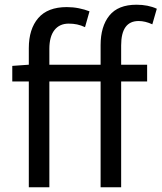

<svg xmlns="http://www.w3.org/2000/svg" viewBox="-20 -793 684 813"><path d="M102 -519V-589Q102 -670 142 -716.5Q182 -763 263 -763Q289 -763 314 -758Q339 -753 359 -745L340 -678Q323 -686 306.5 -689.5Q290 -693 271 -693Q232 -693 210.5 -665.5Q189 -638 189 -586V-519H406V-602Q406 -681 443 -727Q480 -773 558 -773Q607 -773 644 -756L625 -690Q595 -704 567 -704Q493 -704 493 -601V-519H603V-448H493V0H406V-448H189V0H102V-448H32V-514Z"/></svg>

Font: Kinto Sans
Style: Regular
Weight: 400
Designer: Authors: Ryoko NISHIZUKA  (kana & ideographs); Paul D. Hunt (Latin, Greek & Cyrillic); Wenlong ZHANG  (bopomofo); Sandol
Foundry: Adobe Systems Incorporated, ookami Inc.
Version: Version 0.001